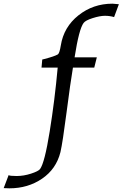

<svg xmlns="http://www.w3.org/2000/svg" viewBox="-190 -790 667 1045"><path d="M-139 235 -166 234H-170L-143 163Q-138 168 -99.5 168Q-61 168 -21 155Q19 142 28 130Q53 96 80.5 -74.5Q108 -245 124 -422H36L40 -466L52 -469Q106 -483 125 -494Q134 -500 141 -543Q157 -643 237 -706.5Q317 -770 422 -770L457 -767L431 -697Q408 -704 381 -704Q354 -704 314.5 -691.5Q275 -679 265 -665Q240 -632 216 -478H337L323 -422H207Q193 -339 172 -176.5Q151 -14 139 38Q116 130 39 182.5Q-38 235 -139 235Z"/></svg>

Font: Andada
Style: Italic
Weight: 400
Italic angle: -8.29999°
Designer: Carolina Giovagnoli
Foundry: Carolina Giovagnoli
Version: Version 1.003